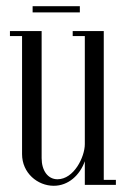

<svg xmlns="http://www.w3.org/2000/svg" viewBox="-20 -595 405 618"><path d="M237 -575H85V-555H237ZM353 -16H314V-495H214V-479H253V-131C253 -90 218 -18 165 -18C134 -18 114 -46 114 -86V-495H12V-479H51V-99C51 -38 101 3 153 3C200 3 237 -31 253 -76V0H353Z"/></svg>

Font: Emberly
Style: Regular
Weight: 400
Designer: Rajesh Rajput
Foundry: Rajesh Rajput
Version: Version 1.000